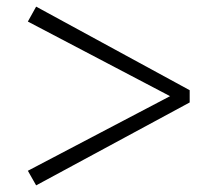

<svg xmlns="http://www.w3.org/2000/svg" viewBox="-20 -655 643 579"><path d="M552 -383V-346L89 -96L64 -140L510 -374V-356L64 -590L89 -635Z"/></svg>

Font: Noto Serif SC ExtraLight
Style: Bold
Weight: 700
Version: Version 2.002-H1;hotconv 1.1.0;makeotfexe 2.6.0